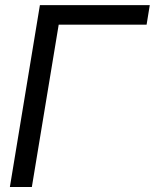

<svg xmlns="http://www.w3.org/2000/svg" viewBox="-20 -748 619 768"><path d="M579.1 -727.5 566.4 -649.4H214.8L107.4 0H19.5L139.6 -727.5Z"/></svg>

Font: Inter Tight
Style: Italic
Weight: 400
Italic angle: -9.39999°
Designer: Rasmus Andersson
Foundry: rsms
Version: Version 3.002